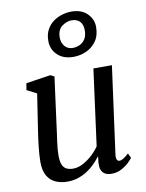

<svg xmlns="http://www.w3.org/2000/svg" viewBox="-96 -945 776 1022"><g transform="rotate(-10 292.0 -434.0)"><path d="M185 10Q151 10 122.8 -2Q94.5 -14 77.5 -42.2Q60.5 -70.5 60.5 -119Q60.5 -136.5 62 -157.5Q63.5 -178.5 66 -202Q68.5 -225.5 71.8 -249Q75 -272.5 78.5 -294L107 -480.5L54 -508L60 -544L193 -564L213.5 -553.5L178.5 -290Q176 -269 173 -248.2Q170 -227.5 167.2 -207.8Q164.5 -188 163 -169.8Q161.5 -151.5 161.5 -135Q161.5 -102.5 169.2 -84.8Q177 -67 191.8 -60Q206.5 -53 227 -53Q253 -53 279.8 -67Q306.5 -81 330 -102.5Q353.5 -124 370 -148L425 -559.5H525L461 -88Q458.5 -69.5 463 -60.5Q467.5 -51.5 476.5 -51.5Q486 -51.5 497.8 -58.5Q509.5 -65.5 527.5 -82L539.5 -56.5Q535 -49 519 -33.2Q503 -17.5 478.2 -4Q453.5 9.5 423 9.5Q392 9.5 377.2 -7.5Q362.5 -24.5 364.5 -52.5Q364 -54.5 364.2 -59Q364.5 -63.5 365.2 -69.2Q366 -75 366.8 -81Q367.5 -87 368 -92.5L366.5 -93.5Q352 -74 333.5 -55.5Q315 -37 292 -22.2Q269 -7.5 242.5 1.2Q216 10 185 10ZM332 -638.5Q277.5 -638.5 245.8 -669Q214 -699.5 214 -745Q214 -780.5 227.8 -805.8Q241.5 -831 263.5 -847Q285.5 -863 311.5 -870.5Q337.5 -878 361.5 -878Q415.5 -878 446.5 -847.5Q477.5 -817 477.5 -775.5Q477.5 -728.5 456 -698.2Q434.5 -668 401.2 -653.2Q368 -638.5 332 -638.5ZM336.5 -686Q354.5 -686 372.8 -693.8Q391 -701.5 403 -719.8Q415 -738 415 -768.5Q415 -799.5 398.8 -815.8Q382.5 -832 355 -832Q328 -832 302.5 -813Q277 -794 277 -752Q277 -724.5 293 -705.2Q309 -686 336.5 -686Z"/></g></svg>

Font: Merriweather 24pt
Style: Italic
Weight: 400
Italic angle: -7.8°
Designer: Eben Sorkin
Foundry: Eben Sorkin
Version: Version 2.101